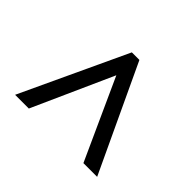

<svg xmlns="http://www.w3.org/2000/svg" viewBox="-106 -874 771 771"><g transform="rotate(45 279.5 -488.0)"><path d="M46 -262 257 -714H300L512 -262H434L278 -605L124 -262Z"/></g></svg>

Font: Noto Serif Tamil
Style: Italic
Weight: 400
Italic angle: -12°
Designer: Indian Type Foundry, Tom Grace, and the Monotype Design Team
Foundry: Monotype Imaging Inc.
Version: Version 2.003